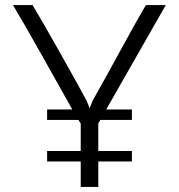

<svg xmlns="http://www.w3.org/2000/svg" viewBox="-20 -734 702 754"><path d="M374 -263H498V-304H397L631 -714H553C505 -634 411 -457 344 -339L332 -309L320 -339C256 -457 156 -634 108 -714H31C75 -642 197 -423 264 -304H165V-263H288L297 -249V-141H165V-100H297V0H366V-100H498V-141H366V-249Z"/></svg>

Font: Josefin Sans
Style: Regular
Weight: 400
Designer: Santiago Orozco
Foundry: Typemade
Version: 1.000